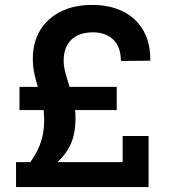

<svg xmlns="http://www.w3.org/2000/svg" viewBox="-20 -758 684 778"><path d="M100 -97Q123 -129 135.5 -156.5Q148 -184 153.5 -212Q159 -240 159 -273Q159 -308 152 -338Q145 -368 136 -397Q127 -426 120 -456Q113 -486 113 -519Q113 -586 142.5 -635Q172 -684 226 -711Q280 -738 353 -738Q428 -738 481.5 -710Q535 -682 562.5 -631.5Q590 -581 589 -512L470 -511Q469 -570 438 -598.5Q407 -627 356 -627Q318 -627 292 -613.5Q266 -600 252 -574.5Q238 -549 238 -513Q238 -488 245.5 -461Q253 -434 262.5 -405Q272 -376 279 -345Q286 -314 286 -279Q286 -242 278.5 -209.5Q271 -177 252.5 -148Q234 -119 200 -89ZM45 0V-101H477V-207H582V0ZM59 -312V-406H453V-312Z"/></svg>

Font: Mona Sans ExtraLight SemiBold
Style: Regular
Weight: 600
Version: Version 2.000